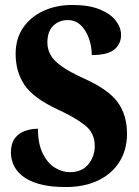

<svg xmlns="http://www.w3.org/2000/svg" viewBox="-20 -744 562 774"><path d="M245 10Q179 10 135.5 -3Q92 -16 68 -36.5Q44 -57 34 -81Q24 -105 24 -128Q24 -165 39.5 -186Q55 -207 80 -216Q105 -225 133 -225Q133 -165 152 -126Q171 -87 200.5 -68.5Q230 -50 262 -50Q310 -50 336 -81.5Q362 -113 362 -156Q362 -208 322 -239.5Q282 -271 210 -304Q114 -349 78.5 -402Q43 -455 43 -527Q43 -588 73 -632Q103 -676 155 -700Q207 -724 271 -724Q339 -724 382.5 -706Q426 -688 447 -660.5Q468 -633 468 -603Q468 -567 441 -544.5Q414 -522 350 -522Q350 -555 339 -587.5Q328 -620 306.5 -641.5Q285 -663 253 -663Q218 -663 194.5 -640Q171 -617 171 -572Q171 -547 183 -524Q195 -501 227.5 -477.5Q260 -454 322 -426Q419 -382 455.5 -330.5Q492 -279 492 -205Q492 -140 461.5 -91.5Q431 -43 375.5 -16.5Q320 10 245 10Z"/></svg>

Font: Noto Serif Tamil Condensed ExtraBold
Style: Italic
Weight: 800
Width: 3
Italic angle: -12°
Designer: Indian Type Foundry, Tom Grace, and the Monotype Design Team
Foundry: Monotype Imaging Inc.
Version: Version 2.003; ttfautohint (v1.8.4.7-5d5b)